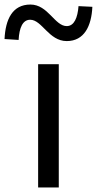

<svg xmlns="http://www.w3.org/2000/svg" viewBox="-76 -826 427 846"><path d="M92 0H183V-543H92ZM218 -645C295 -645 327 -711 331 -796L270 -799C266 -748 251 -711 218 -711C165 -711 136 -806 58 -806C-21 -806 -52 -741 -56 -654L6 -650C9 -704 24 -739 57 -739C109 -739 139 -645 218 -645Z"/></svg>

Font: Source Han Sans CN Regular
Style: Regular
Weight: 400
Designer: Ryoko NISHIZUKA (kana & ideographs); Paul D. Hunt (Latin, Greek & Cyrillic); Wenlong ZHANG (bopomofo); Sandoll Communica
Foundry: Adobe Systems Incorporated
Version: Version 1.004;PS 1.004;hotconv 1.0.82;makeotf.lib2.5.63406